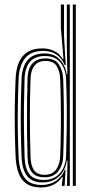

<svg xmlns="http://www.w3.org/2000/svg" viewBox="-20 -820 409 847"><path d="M314.5 0H301.2V-800H314.5ZM288 0H275.5L277.8 -112.2H274.8Q268.8 -68.8 240.5 -42Q212.2 -15.2 167.2 -15.2Q122.8 -15.2 100.5 -42.1Q78.2 -69 75.2 -125.8Q73 -179.2 72 -235.8Q71 -292.2 71.8 -352.1Q72.5 -412 75.2 -475Q78 -526.5 102.2 -555.4Q126.5 -584.2 176.5 -584.2Q218.5 -584.2 243.5 -558.1Q268.5 -532 274 -492.5H277.2L274.8 -611V-800H288ZM173 -26.2Q206.2 -26.2 227.6 -41.2Q249 -56.2 259.8 -80Q270.5 -103.8 271.5 -129.8Q273.5 -187.8 274.2 -245.5Q275 -303.2 274.4 -360.1Q273.8 -417 271.5 -471.8Q270.5 -497 261 -520.1Q251.5 -543.2 231.5 -558.1Q211.5 -573 178.5 -573Q134.5 -573 112.5 -547.6Q90.5 -522.2 88.5 -475Q86.5 -411.8 85.8 -355.8Q85 -299.8 85.8 -244Q86.5 -188.2 88.5 -125.8Q90.5 -77.5 109.6 -51.9Q128.8 -26.2 173 -26.2ZM176 -37.8Q137.8 -37.8 120.4 -60.4Q103 -83 101.5 -126Q99.8 -186.8 99.1 -245.6Q98.5 -304.5 99.2 -361.9Q100 -419.2 101.5 -474.8Q103 -518 123 -540.1Q143 -562.2 180.2 -562.2Q223.8 -562.2 240.6 -534.2Q257.5 -506.2 258.8 -472Q260.8 -416.5 261.5 -360.4Q262.2 -304.2 261.6 -246.8Q261 -189.2 258.8 -130Q257.5 -92 237.2 -64.9Q217 -37.8 176 -37.8ZM176.2 -48.8Q212 -48.8 228.1 -72.9Q244.2 -97 245.5 -130Q247.8 -188.8 248.4 -246.8Q249 -304.8 248.2 -361.4Q247.5 -418 245.5 -472Q244.5 -502.8 230.8 -527Q217 -551.2 180.5 -551.2Q149.2 -551.2 132.8 -531.1Q116.2 -511 114.8 -474.8Q111.8 -387.8 111.8 -303.6Q111.8 -219.5 114.8 -126Q116.2 -88.5 130.5 -68.6Q144.8 -48.8 176.2 -48.8ZM161.2 7Q106 7 79.4 -25.6Q52.8 -58.2 49 -125.5Q46.5 -179.8 45.5 -236.8Q44.5 -293.8 45.4 -353.4Q46.2 -413 49 -475Q52.5 -541.2 81.8 -573.9Q111 -606.5 167.2 -606.5Q196 -606.5 219.8 -594.6Q243.5 -582.8 256.8 -559.5H260L248.5 -697V-800H262.5V-661L270 -533.2H265Q253.2 -563.8 229 -579.6Q204.8 -595.5 171.8 -595.5Q116.8 -595.5 90.9 -563.4Q65 -531.2 62.2 -475.2Q59.8 -416.8 58.8 -359Q57.8 -301.2 58.6 -243.4Q59.5 -185.5 62.2 -125.8Q65.5 -66 88.9 -35Q112.2 -4 164 -4Q200.8 -4 227.8 -23Q254.8 -42 266 -72H269.2L265.2 0H252.8L253 -6.5L256.8 -39.8H254Q240.5 -17.8 216.1 -5.4Q191.8 7 161.2 7Z"/></svg>

Font: Big Shoulders Inline Display Thin
Style: Regular
Weight: 400
Version: Version 2.002